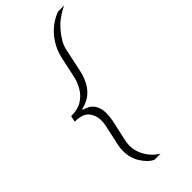

<svg xmlns="http://www.w3.org/2000/svg" viewBox="-281 -792 991 991"><g transform="rotate(-45 214.0 -296.5)"><path d="M195 150Q178 142 163.5 127.5Q149 113 137 94Q125 75 118.5 52.5Q112 30 112 4Q112 -6 113 -16Q114 -26 116 -36L141 -151Q143 -160 144 -169.5Q145 -179 145 -188Q145 -225 123 -252.5Q101 -280 43 -280L50 -313Q99 -313 130 -332.5Q161 -352 178.5 -382Q196 -412 203 -442L228 -557Q235 -592 250.5 -622Q266 -652 286.5 -675.5Q307 -699 332 -716Q357 -733 384 -743H428Q399 -729 374 -711Q349 -693 328.5 -669.5Q308 -646 293.5 -621Q279 -596 274 -569L248 -447Q240 -409 223.5 -378.5Q207 -348 181.5 -328Q156 -308 117 -299L116 -294Q155 -284 172.5 -259Q190 -234 190 -196Q190 -184 188.5 -172Q187 -160 185 -146L158 -24Q157 -17 156 -9.5Q155 -2 155 7Q155 36 166 63.5Q177 91 196 113Q215 135 239 150Z"/></g></svg>

Font: Saira Expanded ExtraLight
Style: Italic
Weight: 250
Width: 7
Italic angle: -12°
Designer: Hector Gatti with collaboration of the Omnibus-Type team
Foundry: Omnibus-Type
Version: Version 1.101